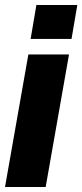

<svg xmlns="http://www.w3.org/2000/svg" viewBox="-33 -745 328 765"><path d="M89 -590 112 -725H275L252 -590ZM-13 0 80 -528H242L149 0Z"/></svg>

Font: Archivo ExtraCondensed Black
Style: Italic
Weight: 900
Width: 2
Italic angle: -10°
Designer: Hector Gatti
Foundry: Omnibus-Type
Version: Version 2.001